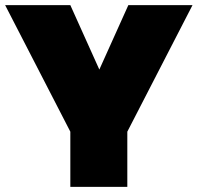

<svg xmlns="http://www.w3.org/2000/svg" viewBox="-20 -728 770 748"><path d="M254 -215 0 -708H254L367 -457L480 -708H730L476 -215V0H254Z"/></svg>

Font: Poppins Black
Style: Regular
Weight: 900
Designer: Ninad Kale (Devanagari), Jonny Pinhorn (Latin)
Foundry: Indian Type Foundry
Version: Version 3.200;PS 1.000;hotconv 16.6.54;makeotf.lib2.5.65590